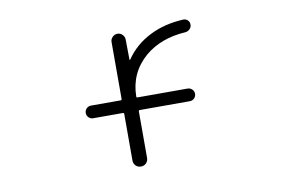

<svg xmlns="http://www.w3.org/2000/svg" viewBox="-62 -661 1124 745"><g transform="rotate(-10 500.0 -288.5)"><path d="M465.8 -437.5Q465.8 -436.5 466.8 -436.5Q467.8 -436.5 468.8 -437.5Q504.9 -491.2 565.4 -521.5Q623 -550.8 698.2 -554.7Q698.2 -554.7 699.2 -554.7Q709 -554.7 715.8 -547.9Q722.7 -541 722.7 -530.8Q722.7 -520.5 715.3 -513.2Q708 -505.9 698.2 -504.9Q600.6 -499 537.1 -445.3Q467.8 -384.8 466.8 -292Q466.8 -288.1 470.7 -288.1H668Q678.7 -288.1 686 -280.8Q693.4 -273.4 693.4 -263.2Q693.4 -252.9 686 -245.6Q678.7 -238.3 668 -238.3H470.7Q466.8 -238.3 466.8 -234.4V-50.8Q466.8 -38.1 458.5 -29.8Q450.2 -21.5 438 -21.5Q425.8 -21.5 417.5 -29.8Q409.2 -38.1 409.2 -50.8V-234.4Q409.2 -238.3 404.3 -238.3H287.1Q277.3 -238.3 270 -245.6Q262.7 -252.9 262.7 -263.2Q262.7 -273.4 270 -280.8Q277.3 -288.1 287.1 -288.1H404.3Q409.2 -288.1 409.2 -293V-517.6Q409.2 -528.3 417.5 -536.6Q425.8 -544.9 437.5 -544.9Q448.2 -544.9 456.5 -536.6Q464.8 -528.3 464.8 -517.6Z"/></g></svg>

Font: Rounded-L Mgen+ 1mn light
Style: Regular
Weight: 200
Designer: [Source Han Sans]
Ryoko NISHIZUKA  (kana & ideographs); Paul D. Hunt (Latin, Greek & Cyrillic); Wenlong ZHANG  (bopomofo
Version: Version 1.059.20150602